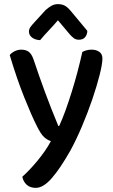

<svg xmlns="http://www.w3.org/2000/svg" viewBox="-20 -718 546 928"><path d="M158 -109Q133 -158 97 -248Q61 -338 27 -452Q36 -463 51 -470.5Q66 -478 83 -478Q105 -478 119 -467.5Q133 -457 142 -431Q169 -350 198 -271.5Q227 -193 262 -109H266Q281 -141 296.5 -184Q312 -227 327 -275Q342 -323 355 -372.5Q368 -422 378 -467Q388 -472 398.5 -475Q409 -478 423 -478Q445 -478 460 -467.5Q475 -457 475 -435Q475 -409 461.5 -355.5Q448 -302 426 -237.5Q404 -173 376 -107Q348 -41 320 10Q270 98 229.5 144Q189 190 153 190Q125 190 108.5 174.5Q92 159 88 136Q104 122 123 102Q142 82 161 59Q180 36 197 11.5Q214 -13 226 -36Q209 -41 193 -55.5Q177 -70 158 -109ZM260 -620Q236 -592 215 -570Q194 -548 174 -524Q150 -525 135 -536.5Q120 -548 120 -565Q120 -578 127.5 -588Q135 -598 148 -612L201 -670Q216 -683 229.5 -690.5Q243 -698 260 -698Q279 -698 292.5 -691Q306 -684 322 -665L402 -569Q402 -552 392 -539Q382 -526 361 -526Q347 -526 337.5 -533Q328 -540 318 -551Z"/></svg>

Font: Baloo Chettan 2 Medium
Style: Regular
Weight: 500
Designer: Maithili Shingre, Unnati Kotecha and Ek Type
Foundry: Ek Type
Version: Version 1.640;hotconv 1.0.111;makeotfexe 2.5.65597; ttfautoh